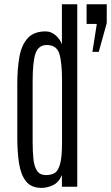

<svg xmlns="http://www.w3.org/2000/svg" viewBox="-20 -891 529 916"><path d="M178.2 5.4Q128.9 5.4 104 -26.1Q79.1 -57.6 70.8 -112.1Q62.5 -166.5 62.5 -234.9V-492.2Q62.5 -563 72.5 -619.4Q82.5 -675.8 111.8 -708.5Q141.1 -741.2 197.8 -741.2Q223.6 -741.2 244.9 -722.9Q266.1 -704.6 275.4 -680.2V-870.6H348.6V0H275.4V-55.7Q260.3 -20.5 232.9 -7.6Q205.6 5.4 178.2 5.4ZM199.7 -55.7Q222.7 -55.7 239.7 -64.9Q256.8 -74.2 266.4 -107.4Q275.9 -140.6 275.9 -211.9V-506.3Q275.9 -595.2 262.7 -635.7Q249.5 -676.3 203.1 -676.3Q163.1 -675.8 149.4 -636Q135.7 -596.2 135.7 -502.9V-212.9Q135.7 -166 139.6 -130.6Q143.6 -95.2 157.2 -75.4Q170.9 -55.7 199.7 -55.7ZM420.9 -643.6 441.9 -776.9H393.1V-870.6H489.3V-781.2L451.2 -643.6Z"/></svg>

Font: Antonio Thin
Style: Regular
Weight: 250
Designer: Vernon Adams
Foundry: Vernon Adams
Version: Version 1.002